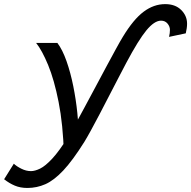

<svg xmlns="http://www.w3.org/2000/svg" viewBox="-118 -700 942 947"><path d="M268.6 -26.9 197.3 61.5Q192.9 -86.9 171.1 -196.8Q149.4 -306.6 119.4 -379.2Q89.4 -451.7 60.1 -488.3H165Q190.4 -454.6 210.2 -398.2Q230 -341.8 243.4 -275.1Q256.8 -208.5 263.4 -143.1Q270 -77.6 268.6 -26.9ZM798.3 -535.6 715.8 -518.1Q720.2 -537.1 720.2 -552.7Q720.2 -569.3 708.3 -583.7Q696.3 -598.1 676.3 -598.1Q643.6 -598.1 604.2 -550.5Q564.9 -502.9 504.9 -390.1Q488.3 -358.4 466.1 -315.9Q443.8 -273.4 419.9 -226.8Q396 -180.2 372.8 -136Q349.6 -91.8 330.1 -56.2Q310.5 -20.5 297.9 0Q240.2 91.8 194.1 140.9Q147.9 189.9 105.7 208.5Q63.5 227.1 17.1 227.1Q-17.6 227.1 -44.9 215.6Q-72.3 204.1 -97.7 184.1L-49.8 107.4Q-37.6 119.6 -13.4 131.8Q10.7 144 34.7 144Q54.2 144 79.8 131.6Q105.5 119.1 139.6 82.5Q173.8 45.9 218.8 -26.4Q231.9 -47.4 252.9 -85.4Q273.9 -123.5 299.8 -171.9Q325.7 -220.2 353.3 -271.7Q380.9 -323.2 406.7 -371.6Q432.6 -419.9 453.9 -458.7Q475.1 -497.6 488.3 -519Q540.5 -605 590.6 -642.3Q640.6 -679.7 696.8 -679.7Q746.6 -679.7 775.6 -650.9Q804.7 -622.1 804.7 -583Q804.7 -562.5 798.3 -535.6Z"/></svg>

Font: Andika
Style: Italic
Weight: 400
Italic angle: -14°
Designer: Victor Gaultney, Annie Olsen, Julie Remington, Don Collingsworth, Eric Hays, Becca Hirsbrunner
Foundry: SIL International
Version: Version 6.101